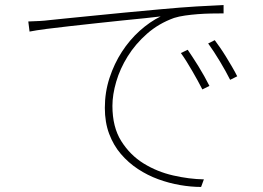

<svg xmlns="http://www.w3.org/2000/svg" viewBox="-20 -716 1040 760"><path d="M92 -631 97 -591Q122 -596 164 -601.5Q206 -607 256.5 -612.5Q307 -618 361 -624Q415 -630 464.5 -635Q514 -640 554 -644Q594 -648 616 -651Q573 -630 533 -594Q493 -558 462.5 -511Q432 -464 413.5 -407.5Q395 -351 395 -289Q395 -232 412 -186.5Q429 -141 458.5 -106.5Q488 -72 526 -47Q564 -22 606.5 -6.5Q649 9 692.5 16.5Q736 24 776 24L787 -6Q729 -7 665.5 -21.5Q602 -36 548.5 -69Q495 -102 460 -157.5Q425 -213 425 -297Q425 -341 440 -392.5Q455 -444 485.5 -493Q516 -542 562 -582.5Q608 -623 669 -645Q688 -651 712.5 -654.5Q737 -658 763 -660Q789 -662 815.5 -662.5Q842 -663 865 -663V-696Q817 -694 758 -690.5Q699 -687 612 -679Q543 -673 472 -666Q401 -659 340.5 -653Q280 -647 235 -642.5Q190 -638 172 -636Q157 -634 138.5 -633Q120 -632 92 -631ZM830 -557 804 -544Q815 -529 827 -510.5Q839 -492 850.5 -473Q862 -454 872.5 -435Q883 -416 891 -400L919 -414Q910 -432 898 -452.5Q886 -473 874 -492.5Q862 -512 850.5 -528.5Q839 -545 830 -557ZM723 -519 696 -506Q707 -491 718.5 -472.5Q730 -454 741 -435Q752 -416 762.5 -397Q773 -378 781 -362L809 -376Q800 -394 788.5 -414.5Q777 -435 765 -454.5Q753 -474 742 -490.5Q731 -507 723 -519Z"/></svg>

Font: Spoqa Han Sans Neo Thin
Style: Regular
Weight: 100
Designer: [Spoqa Han Sans Neo] Dong-huui Kim  Younghwa Kang  Yujin Lee  [Noto Sans] Ryoko NISHIZUKA  (kana & ideographs); Paul D. 
Foundry: Spoqa (http://www.spoqa-han-sans.com)
Version: Version 1.100;hotconv 1.0.109;makeotfexe 2.5.65596